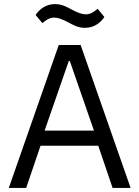

<svg xmlns="http://www.w3.org/2000/svg" viewBox="-20 -918 681 938"><path d="M395 -782C441 -782 472 -808 490 -835L457 -875C437 -858 421 -848 399 -848C382 -848 361 -855 329 -872C308 -883 284 -898 249 -898C203 -898 172 -872 154 -845L187 -805C207 -822 223 -832 245 -832C262 -832 283 -825 315 -808C336 -797 360 -782 395 -782ZM618 0 374 -698H267L23 0H108L178 -206H460L530 0ZM439 -280H198L316 -620H321Z"/></svg>

Font: IBM Plex Devanagari
Style: Regular
Weight: 400
Designer: Mike Abbink, Paul van der Laan, Pieter van Rosmalen, Erin McLaughlin
Foundry: Bold Monday
Version: Version 1.0